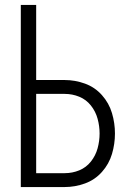

<svg xmlns="http://www.w3.org/2000/svg" viewBox="-20 -755 540 775"><path d="M64 0V-735H126V-432H241Q283 -432 323 -417.5Q363 -403 391.5 -371Q420 -339 432 -298.5Q444 -258 444 -216Q444 -174 432 -133.5Q420 -93 391.5 -61Q363 -29 323 -14.5Q283 0 241 0ZM126 -56H241Q272 -56 300 -67.5Q328 -79 347 -103Q366 -127 374 -156.5Q382 -186 382 -216Q382 -246 374 -275.5Q366 -305 347 -329Q328 -353 300 -364.5Q272 -376 241 -376H126Z"/></svg>

Font: Iosevka SS01 Light
Style: Regular
Weight: 300
Monospace: yes
Designer: Belleve Invis
Foundry: Belleve Invis
Version: 2.3.3; ttfautohint (v1.8.3)